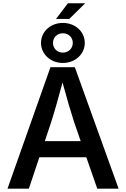

<svg xmlns="http://www.w3.org/2000/svg" viewBox="-20 -1130 755 1150"><path d="M24.9 0H152.8L215.8 -188H497.1L562.5 0H690.4L428.2 -727.5H282.2ZM356.4 -752.9C431.2 -752.9 487.8 -806.2 487.8 -873C487.8 -939.9 431.2 -992.7 356.4 -992.7C282.2 -992.7 225.6 -939.9 225.6 -873C225.6 -806.2 282.2 -752.9 356.4 -752.9ZM356.4 -814.9C322.8 -814.9 297.4 -839.8 297.4 -873C297.4 -905.8 322.8 -930.7 356.4 -930.7C390.6 -930.7 416 -905.8 416 -873C416 -839.8 390.1 -814.9 356.4 -814.9ZM315.4 -1016.6H395L490.2 -1110.4H386.7ZM248.5 -284.7 285.6 -396C304.7 -454.6 326.7 -532.2 354.5 -635.7C382.3 -533.7 404.8 -457 424.8 -396L463.4 -284.7Z"/></svg>

Font: Raveo Medium
Style: Regular
Weight: 500
Designer: Jakub Foglar, Rasmus Andersson (Inter)
Foundry: Jakubfoglar.com
Version: Version 1.100;Glyphs 3.2.3 (3260)